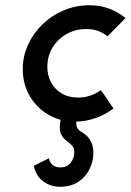

<svg xmlns="http://www.w3.org/2000/svg" viewBox="-20 -454 500 734"><path d="M365 -109Q379 -92 390 -74.5Q401 -57 414 -39Q383 -16 345 -2.5Q307 11 266 11Q209 11 163.5 -16.5Q118 -44 92.5 -89Q67 -134 67 -190Q67 -239 87.5 -283.5Q108 -328 143.5 -362Q179 -396 225 -415Q271 -434 321 -434Q364 -434 398.5 -420.5Q433 -407 460 -385Q443 -368 426 -350.5Q409 -333 391 -315Q376 -328 355.5 -335.5Q335 -343 310 -343Q268 -343 234 -323.5Q200 -304 180.5 -271.5Q161 -239 161 -198Q161 -166 175 -139.5Q189 -113 215.5 -97Q242 -81 278 -81Q303 -81 325 -88.5Q347 -96 365 -109ZM272 8Q270 27 276 36Q282 45 291 50Q300 55 308 62Q323 75 330 92.5Q337 110 337 131Q337 162 322.5 192Q308 222 279.5 241Q251 260 210 260Q174 260 146 240Q118 220 109 180Q123 173 138 165.5Q153 158 167 151Q169 166 180.5 176Q192 186 210 186Q236 186 250 168.5Q264 151 264 128Q264 111 254.5 101.5Q245 92 233.5 83.5Q222 75 214.5 61Q207 47 209 23L212 0H273Z"/></svg>

Font: Josefin Sans Thin SemiBold
Style: Italic
Weight: 600
Italic angle: -7°
Version: Version 2.000